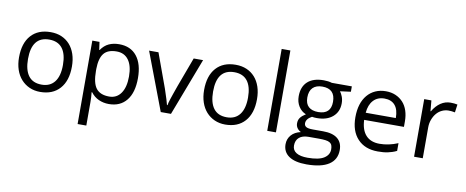

<svg xmlns="http://www.w3.org/2000/svg" viewBox="-67 -887 3325 1369"><g transform="rotate(10 1596.0 -203.0)"><path d="M427 -209Q427 -106 376 -49Q325 8 234 8Q192 8 157 -7.5Q122 -23 96.5 -51.5Q71 -80 57.5 -120Q44 -160 44 -209Q44 -312 94.5 -368.5Q145 -425 236 -425Q280 -425 315 -410Q350 -395 375 -367Q400 -339 413.5 -299Q427 -259 427 -209ZM109 -209Q109 -129 140.5 -87Q172 -45 236 -45Q297 -45 329.5 -87Q362 -129 362 -209Q362 -289 330 -330Q298 -371 235 -371Q109 -371 109 -209Z M732 8Q692 8 658 -7.5Q624 -23 601 -54H597Q601 -17 601 16V187H538V-417H590L598 -360H601Q625 -395 657.5 -410Q690 -425 732 -425Q815 -425 860 -368.5Q905 -312 905 -209Q905 -105 859.5 -48.5Q814 8 732 8ZM723 -371Q659 -371 630.5 -335.5Q602 -300 601 -223V-209Q601 -121 630.5 -83Q660 -45 725 -45Q779 -45 809.5 -88.5Q840 -132 840 -210Q840 -288 809.5 -329.5Q779 -371 723 -371Z M1107 0 949 -417H1017L1107 -170Q1122 -126 1130.5 -98Q1139 -70 1142 -57H1146Q1147 -66 1150 -76.5Q1153 -87 1158 -103Q1163 -119 1171.5 -143Q1180 -167 1193 -204L1226 -293Q1245 -345 1272 -417H1340L1181 0Z M1767 -209Q1767 -106 1716 -49Q1665 8 1574 8Q1532 8 1497 -7.5Q1462 -23 1436.5 -51.5Q1411 -80 1397.5 -120Q1384 -160 1384 -209Q1384 -312 1434.5 -368.5Q1485 -425 1576 -425Q1620 -425 1655 -410Q1690 -395 1715 -367Q1740 -339 1753.5 -299Q1767 -259 1767 -209ZM1449 -209Q1449 -129 1480.5 -87Q1512 -45 1576 -45Q1637 -45 1669.5 -87Q1702 -129 1702 -209Q1702 -289 1670 -330Q1638 -371 1575 -371Q1449 -371 1449 -209Z M1941 0H1878V-593H1941Z M2417 -417V-378L2340 -368Q2350 -355 2358.5 -333.5Q2367 -312 2367 -285Q2367 -224 2325 -187.5Q2283 -151 2210 -151Q2190 -151 2175 -154Q2134 -132 2134 -100Q2134 -83 2148 -74.5Q2162 -66 2197 -66H2271Q2340 -66 2375.5 -37.5Q2411 -9 2411 45Q2411 115 2356 151Q2301 187 2194 187Q2111 187 2067 157Q2023 127 2023 71Q2023 33 2047 5Q2071 -23 2116 -33Q2100 -40 2089 -55Q2078 -70 2078 -90Q2078 -114 2090 -130.5Q2102 -147 2129 -164Q2096 -177 2076 -208.5Q2056 -240 2056 -282Q2056 -351 2096.5 -388Q2137 -425 2213 -425Q2247 -425 2272 -417ZM2118 -284Q2118 -239 2142.5 -217Q2167 -195 2212 -195Q2304 -195 2304 -285Q2304 -379 2211 -379Q2166 -379 2142 -355Q2118 -331 2118 -284ZM2084 70Q2084 104 2112.5 121.5Q2141 139 2194 139Q2275 139 2312.5 115Q2350 91 2350 51Q2350 34 2345.5 22Q2341 10 2329.5 3Q2318 -4 2298.5 -6.5Q2279 -9 2251 -9H2175Q2132 -9 2108 11.5Q2084 32 2084 70Z M2679 8Q2586 8 2533 -48.5Q2480 -105 2480 -205Q2480 -256 2492.5 -296.5Q2505 -337 2529.5 -366Q2554 -395 2588 -410Q2622 -425 2663 -425Q2702 -425 2733.5 -411.5Q2765 -398 2787.5 -373.5Q2810 -349 2821.5 -314Q2833 -279 2833 -237V-197H2545Q2548 -124 2583 -86Q2618 -48 2682 -48Q2748 -48 2815 -76V-20Q2799 -12 2783.5 -7Q2768 -2 2752 1.5Q2736 5 2718 6.5Q2700 8 2679 8ZM2662 -372Q2612 -372 2582 -339.5Q2552 -307 2547 -249H2765Q2765 -310 2738.5 -341Q2712 -372 2662 -372Z M3131 -425Q3159 -425 3181 -420L3173 -362Q3149 -367 3127 -367Q3102 -367 3079.5 -356.5Q3057 -346 3040.5 -326.5Q3024 -307 3014 -280.5Q3004 -254 3004 -224V0H2941V-417H2993L3000 -340H3003Q3027 -381 3059.5 -403Q3092 -425 3131 -425Z"/></g></svg>

Font: UN Bangla
Style: Regular
Weight: 400
Designer: Desinged by Rajon, Unicode developed by Rashed (IMGN)
Version: Version 2.001;March 19, 2023;FontCreator 14.0.0.2901 64-bit